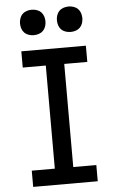

<svg xmlns="http://www.w3.org/2000/svg" viewBox="-62 -996 625 1037"><g transform="rotate(-5 250.0 -477.0)"><path d="M75 0V-88H200V-647H75V-735H425V-647H300V-88H425V0ZM350 -816Q336 -816 322.5 -820.5Q309 -825 299.5 -834.5Q290 -844 285.5 -857.5Q281 -871 281 -885Q281 -899 285.5 -912.5Q290 -926 299.5 -935.5Q309 -945 322.5 -949.5Q336 -954 350 -954Q364 -954 377.5 -949.5Q391 -945 400.5 -935.5Q410 -926 414.5 -912.5Q419 -899 419 -885Q419 -871 414.5 -857.5Q410 -844 400.5 -834.5Q391 -825 377.5 -820.5Q364 -816 350 -816ZM150 -816Q136 -816 122.5 -820.5Q109 -825 99.5 -834.5Q90 -844 85.5 -857.5Q81 -871 81 -885Q81 -899 85.5 -912.5Q90 -926 99.5 -935.5Q109 -945 122.5 -949.5Q136 -954 150 -954Q164 -954 177.5 -949.5Q191 -945 200.5 -935.5Q210 -926 214.5 -912.5Q219 -899 219 -885Q219 -871 214.5 -857.5Q210 -844 200.5 -834.5Q191 -825 177.5 -820.5Q164 -816 150 -816Z"/></g></svg>

Font: Iosevka Term Semibold
Style: Regular
Weight: 600
Monospace: yes
Designer: Belleve Invis
Foundry: Belleve Invis
Version: Version 31.4.0